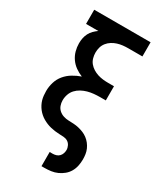

<svg xmlns="http://www.w3.org/2000/svg" viewBox="-231 -824 963 1127"><g transform="rotate(30 250.0 -260.0)"><path d="M250 215V119H270Q282 119 293.5 115.5Q305 112 313.5 103.5Q322 95 326 83Q330 71 330 60Q330 45 323 31Q316 17 303.5 9.5Q291 2 275.5 1Q260 0 245.5 -0.5Q231 -1 216 -3Q201 -5 186.5 -8.5Q172 -12 158.5 -17.5Q145 -23 132 -30.5Q119 -38 107.5 -48Q96 -58 87 -69.5Q78 -81 71 -94.5Q64 -108 60 -122Q56 -136 54.5 -151Q53 -166 53 -181Q53 -211 62 -240.5Q71 -270 90.5 -293.5Q110 -317 136.5 -333Q163 -349 192 -359Q167 -369 145.5 -384.5Q124 -400 109 -421.5Q94 -443 87 -468.5Q80 -494 80 -520Q80 -538 83.5 -555.5Q87 -573 95 -588.5Q103 -604 115.5 -616.5Q128 -629 142 -639H59V-735H441V-639H346Q327 -639 309 -637Q291 -635 273.5 -629.5Q256 -624 240 -614Q224 -604 212.5 -589.5Q201 -575 196 -557.5Q191 -540 191 -521Q191 -503 196 -485Q201 -467 212.5 -453Q224 -439 240 -429Q256 -419 273.5 -413.5Q291 -408 309 -406Q327 -404 346 -404H384V-308H346Q325 -308 304 -306Q283 -304 263 -298.5Q243 -293 224.5 -283Q206 -273 192 -258Q178 -243 171 -223Q164 -203 164 -182Q164 -164 170 -147.5Q176 -131 189 -119.5Q202 -108 219 -102.5Q236 -97 253.5 -96.5Q271 -96 288.5 -95Q306 -94 323 -90Q340 -86 356 -79.5Q372 -73 386 -62.5Q400 -52 411 -38Q422 -24 429 -8Q436 8 438.5 25Q441 42 441 59Q441 81 436.5 103Q432 125 421 144Q410 163 393 177Q376 191 356 200Q336 209 314 212Q292 215 270 215Z"/></g></svg>

Font: Iosevka Curly
Style: Bold
Weight: 700
Monospace: yes
Designer: Belleve Invis
Foundry: Belleve Invis
Version: Version 22.1.2; ttfautohint (v1.8.4)